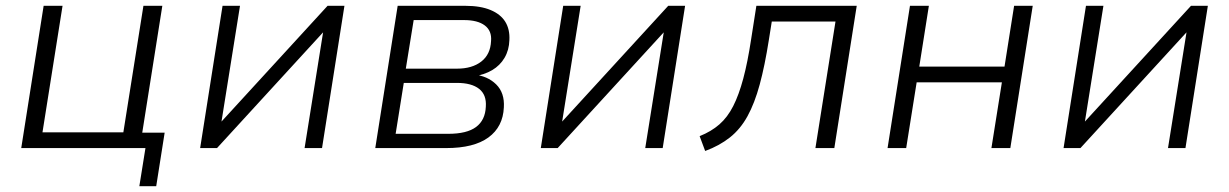

<svg xmlns="http://www.w3.org/2000/svg" viewBox="-20 -509 4225 660"><path d="M459 131 480 0H53L130 -489H195L126 -54H404L473 -489H538L469 -53H546L517 131Z M668 0 745 -489H805L738 -70H722L1106 -489H1164L1087 0H1027L1094 -419H1110L726 0Z M1270 0 1347 -489H1580Q1632 -489 1666.5 -474.5Q1701 -460 1717 -434Q1733 -408 1731 -371Q1730 -337 1714.5 -310.5Q1699 -284 1672 -268Q1645 -252 1607 -246L1608 -253Q1656 -248 1685.5 -219Q1715 -190 1712 -140Q1709 -73 1659 -36.5Q1609 0 1514 0ZM1340 -49H1521Q1585 -49 1616.5 -72.5Q1648 -96 1650 -142Q1653 -183 1627 -203.5Q1601 -224 1551 -224H1368ZM1375 -273H1551Q1603 -273 1634.5 -297.5Q1666 -322 1668 -368Q1671 -403 1646.5 -421.5Q1622 -440 1575 -440H1402Z M1839 0 1916 -489H1976L1909 -70H1893L2277 -489H2335L2258 0H2198L2265 -419H2281L1897 0Z M2404 10 2385 -41Q2425 -57 2453 -81.5Q2481 -106 2500.5 -144.5Q2520 -183 2535 -239Q2550 -295 2562 -374L2580 -489H2925L2848 0H2783L2852 -435H2633L2623 -372Q2609 -283 2591.5 -218.5Q2574 -154 2549.5 -109.5Q2525 -65 2489 -36.5Q2453 -8 2404 10Z M3031 0 3108 -489H3173L3140 -280H3433L3466 -489H3530L3453 0H3388L3424 -226H3131L3095 0Z M3636 0 3713 -489H3773L3706 -70H3690L4074 -489H4132L4055 0H3995L4062 -419H4078L3694 0Z"/></svg>

Font: Nunito Sans 10pt Light
Style: Italic
Weight: 300
Italic angle: -9°
Designer: Vernon Adams
Foundry: Vernon Adams
Version: Version 3.101;gftools[0.9.27]